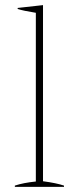

<svg xmlns="http://www.w3.org/2000/svg" viewBox="-20 -730 308 750"><path d="M38 -5Q71 -16 120 -21V-680Q70 -688 49 -695V-699L148 -710V-22Q201 -15 230 -5V0H38Z"/></svg>

Font: Trirong Thin
Style: Regular
Weight: 250
Designer: Katatrad Team
Foundry: CadsonDemak
Version: Version 1.001